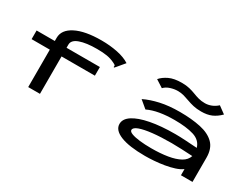

<svg xmlns="http://www.w3.org/2000/svg" viewBox="-71 -1181 2143 1671"><g transform="rotate(30 1000.0 -345.0)"><path d="M246 -376H63V-463H246V-495Q246 -576 339 -623.5Q432 -671 597 -671Q683 -671 758.5 -655.5Q834 -640 883 -608L821 -534L808 -520L803 -524Q806 -537 801 -542Q796 -547 781 -554Q743 -573 701.5 -580Q660 -587 601 -587Q492 -587 428 -564Q364 -541 364 -495V-463H699V-376H364V0H246Z M1425 11Q1265 11 1179.5 -23.5Q1094 -58 1094 -120Q1094 -171 1150.5 -208Q1207 -245 1312 -265.5Q1417 -286 1561 -286Q1605 -286 1664 -282.5Q1723 -279 1781 -275Q1761 -343 1686.5 -366Q1612 -389 1493 -389Q1413 -389 1346 -377.5Q1279 -366 1227 -341L1153 -403Q1218 -435 1303.5 -454Q1389 -473 1499 -473Q1618 -473 1708 -453.5Q1798 -434 1847.5 -384.5Q1897 -335 1897 -243V0H1781V-62Q1753 -41 1709.5 -27Q1666 -13 1615 -4.5Q1564 4 1514.5 7.5Q1465 11 1425 11ZM1210 -126Q1210 -109 1240.5 -97.5Q1271 -86 1322.5 -80Q1374 -74 1439 -74Q1530 -74 1603 -86Q1676 -98 1722.5 -124Q1769 -150 1783 -194Q1731 -197 1673.5 -199.5Q1616 -202 1573 -202Q1464 -202 1382.5 -193Q1301 -184 1255.5 -167Q1210 -150 1210 -126ZM1770 -697 1841 -645Q1801 -605 1758 -586.5Q1715 -568 1655 -568Q1610 -568 1575.5 -576Q1541 -584 1511.5 -595Q1482 -606 1453.5 -614Q1425 -622 1391 -622Q1357 -622 1319 -610Q1281 -598 1258 -573L1183 -621Q1211 -654 1260 -677.5Q1309 -701 1387 -701Q1431 -701 1464 -693Q1497 -685 1525 -674Q1553 -663 1582 -655Q1611 -647 1647 -647Q1679 -647 1711 -659.5Q1743 -672 1770 -697Z"/></g></svg>

Font: Inconsolata UltraExpanded SemiBold
Style: Regular
Weight: 600
Width: 9
Monospace: yes
Designer: Raph Levien, Cyreal, Brenton Simpson
Foundry: Raph Levien, Cyreal, Google
Version: Version 3.001; ttfautohint (v1.8.2.53-6de2)